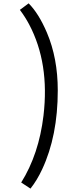

<svg xmlns="http://www.w3.org/2000/svg" viewBox="-20 -962 456 1123"><path d="M104 105.5Q207.5 -60.1 234.4 -286.1Q270.5 -592.3 150.4 -819.3Q127.4 -862.8 96.2 -904.3L147.5 -942.4Q206.5 -883.3 254.4 -771Q317.9 -621.6 317.9 -433.1Q317.9 -167 226.6 28.3Q196.3 93.3 158.2 141.1Z"/></svg>

Font: Armata
Style: Regular
Weight: 400
Designer: Viktoriya Grabowska
Foundry: Viktoriya Grabowska
Version: Version 1.002